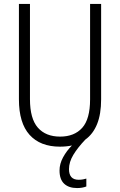

<svg xmlns="http://www.w3.org/2000/svg" viewBox="-20 -734 609 974"><path d="M330 124Q330 178 379 178Q391 178 401.5 176Q412 174 418 172V212Q398 220 371 220Q329 220 305.5 198Q282 176 282 131Q282 97 300 64Q318 31 345 4Q317 10 284 10Q184 10 130 -50Q76 -110 76 -230V-714H132V-231Q132 -132 172 -86.5Q212 -41 285 -41Q357 -41 397 -85.5Q437 -130 437 -230V-714H493V-230Q493 -155 472.5 -104.5Q452 -54 413 -26Q374 15 352 51.5Q330 88 330 124Z"/></svg>

Font: Noto Sans Myanmar UI Condensed Light
Style: Regular
Weight: 300
Width: 3
Designer: Monotype Design Team
Foundry: Monotype Imaging Inc.
Version: Version 2.103; ttfautohint (v1.8.4.7-5d5b)